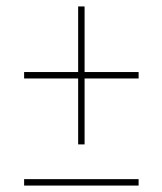

<svg xmlns="http://www.w3.org/2000/svg" viewBox="-20 -592 505 597"><path d="M223 -143V-348H55V-368H223V-572H243V-368H411V-348H243V-143ZM55 -15V-35H411V-15Z"/></svg>

Font: Noto Serif Display Condensed
Style: Regular
Weight: 400
Width: 3
Designer: Monotype Design Team
Foundry: Monotype Imaging Inc.
Version: Version 2.009